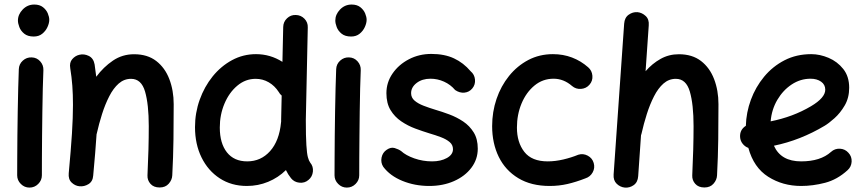

<svg xmlns="http://www.w3.org/2000/svg" viewBox="-20 -787 3888 862"><path d="M60.5 -694.8Q60.5 -722.2 82 -744.4Q103.5 -766.6 133.8 -766.6Q158.2 -766.6 173.1 -754.6Q188 -742.7 194.6 -726.8Q201.2 -710.9 201.2 -698.2Q201.2 -683.1 193.1 -665.5Q185.1 -647.9 169.7 -635.5Q154.3 -623 131.3 -623Q104.5 -623 88.9 -635.7Q73.2 -648.4 66.9 -665.3Q60.5 -682.1 60.5 -694.8ZM122.1 -529.3Q145 -528.8 160.4 -511.7Q175.8 -494.6 174.8 -471.7Q173.3 -438 172.1 -389.6Q170.9 -341.3 170.2 -286.6Q169.4 -231.9 168.9 -177.7Q168.5 -123.5 168.2 -77.1Q168 -30.8 168 0Q168 22.5 151.6 38.8Q135.3 55.2 112.3 55.2Q89.8 55.2 73.5 38.8Q57.1 22.5 57.1 0Q57.1 -30.8 57.4 -77.4Q57.6 -124 58.1 -178.5Q58.6 -232.9 59.6 -288.1Q60.5 -343.3 61.8 -392.3Q63 -441.4 64.5 -476.6Q65.4 -499.5 82.5 -514.9Q99.6 -530.3 122.1 -529.3Z M288.6 -9.3Q298.3 -113.8 303 -187Q307.6 -260.3 307.6 -315.9Q307.6 -362.8 304.7 -401.9Q301.8 -440.9 295.4 -480.5Q291 -505.9 304.2 -521.2Q317.4 -536.6 335.9 -541Q357.4 -546.4 378.7 -535.9Q399.9 -525.4 404.8 -497.6Q409.2 -469.2 412.1 -442.4Q444.8 -486.3 487.1 -514.9Q529.3 -543.5 582 -543.5Q642.1 -543.5 681.4 -513.2Q720.7 -482.9 740.2 -431.9Q759.8 -380.9 759.8 -319.3Q759.8 -241.7 758.8 -161.6Q757.8 -81.5 753.4 0.5Q752.4 21 737.5 37.8Q722.7 54.7 696.8 54.7Q669.9 54.7 655.5 38.3Q641.1 22 642.1 0.5Q645 -61.5 646.5 -115.5Q647.9 -169.4 647.9 -220.7Q647.9 -318.4 631.3 -375.7Q614.7 -433.1 568.4 -433.1Q537.1 -433.1 512.9 -411.9Q488.8 -390.6 470.5 -354.7Q452.1 -318.8 438.2 -275.1Q424.3 -231.4 414.1 -186L413.6 -184.6Q411.1 -144.5 407.2 -98.6Q403.3 -52.7 398.4 1.5Q396.5 27.8 377.4 39.6Q358.4 51.3 336.9 49.3Q316.9 47.4 301.5 32.5Q286.1 17.6 288.6 -9.3Z M1129.4 -543.9Q1193.4 -543.9 1248 -509.3L1251.5 -666Q1252 -689 1268.6 -704.8Q1285.2 -720.7 1308.1 -719.7Q1331.1 -719.2 1346.9 -702.9Q1362.8 -686.5 1361.8 -663.6L1353 -249Q1353 -174.3 1355.5 -135.7Q1357.9 -97.2 1362.3 -81.1Q1366.7 -64.9 1372.6 -57.1Q1387.2 -40 1384.8 -16.6Q1382.3 6.8 1364.7 21Q1347.7 35.6 1324.2 33.2Q1300.8 30.8 1286.6 13.2Q1272.9 -3.9 1263.7 -23.4Q1229 10.7 1183.8 29.3Q1138.7 47.9 1088.4 47.9Q1019 47.9 966.6 13.7Q914.1 -20.5 884.8 -80.1Q855.5 -139.6 855.5 -216.3Q855.5 -280.3 876.5 -339.1Q897.5 -397.9 934.8 -444.1Q972.2 -490.2 1022 -517.1Q1071.8 -543.9 1129.4 -543.9ZM966.8 -214.4Q966.8 -143.6 998.8 -103Q1030.8 -62.5 1089.8 -62.5Q1151.4 -62.5 1192.6 -108.6Q1233.9 -154.8 1241.7 -237.3Q1241.7 -239.3 1242.2 -240.7Q1242.2 -245.1 1242.2 -250L1244.6 -357.9Q1236.3 -364.7 1231.4 -374Q1213.4 -401.9 1186.5 -417.5Q1159.7 -433.1 1127.9 -433.1Q1082 -433.1 1045.4 -402.3Q1008.8 -371.6 987.8 -321.8Q966.8 -272 966.8 -214.4Z M1485.4 -694.8Q1485.4 -722.2 1506.8 -744.4Q1528.3 -766.6 1558.6 -766.6Q1583 -766.6 1597.9 -754.6Q1612.8 -742.7 1619.4 -726.8Q1626 -710.9 1626 -698.2Q1626 -683.1 1617.9 -665.5Q1609.9 -647.9 1594.5 -635.5Q1579.1 -623 1556.2 -623Q1529.3 -623 1513.7 -635.7Q1498 -648.4 1491.7 -665.3Q1485.4 -682.1 1485.4 -694.8ZM1546.9 -529.3Q1569.8 -528.8 1585.2 -511.7Q1600.6 -494.6 1599.6 -471.7Q1598.1 -438 1596.9 -389.6Q1595.7 -341.3 1595 -286.6Q1594.2 -231.9 1593.8 -177.7Q1593.3 -123.5 1593 -77.1Q1592.8 -30.8 1592.8 0Q1592.8 22.5 1576.4 38.8Q1560.1 55.2 1537.1 55.2Q1514.6 55.2 1498.3 38.8Q1481.9 22.5 1481.9 0Q1481.9 -30.8 1482.2 -77.4Q1482.4 -124 1482.9 -178.5Q1483.4 -232.9 1484.4 -288.1Q1485.4 -343.3 1486.6 -392.3Q1487.8 -441.4 1489.3 -476.6Q1490.2 -499.5 1507.3 -514.9Q1524.4 -530.3 1546.9 -529.3Z M2100.6 -390.1Q2086.4 -373 2064.9 -371.1Q2043.5 -369.1 2023.4 -382.8Q2002.9 -407.2 1973.6 -420.4Q1944.3 -433.6 1912.6 -433.6Q1875.5 -433.6 1850.6 -414.6Q1825.7 -395.5 1825.7 -368.7Q1825.7 -348.6 1841.3 -335.2Q1856.9 -321.8 1881.8 -312.3Q1906.7 -302.7 1934.1 -294.4Q1964.4 -285.6 1997.6 -273.2Q2030.8 -260.7 2059.6 -241.5Q2088.4 -222.2 2106.7 -192.6Q2125 -163.1 2125 -119.6Q2125 -71.8 2096.2 -33.7Q2067.4 4.4 2018.1 26.1Q1968.8 47.9 1907.2 47.9Q1842.3 47.9 1786.6 25.1Q1731 2.4 1700.7 -38.1Q1688.5 -57.1 1693.1 -79.8Q1697.8 -102.5 1716.3 -114.7Q1734.9 -127.4 1752 -122.3Q1769 -117.2 1780.8 -108.9Q1801.8 -89.4 1840.1 -75.9Q1878.4 -62.5 1919.9 -62.5Q1959 -62.5 1986.3 -77.6Q2013.7 -92.8 2013.7 -117.2Q2013.7 -136.7 1998.5 -149.4Q1983.4 -162.1 1959.5 -171.1Q1935.5 -180.2 1908.7 -188Q1878.4 -197.3 1844.7 -209.7Q1811 -222.2 1781.5 -242.2Q1752 -262.2 1733.4 -292.7Q1714.8 -323.2 1714.8 -368.7Q1714.8 -417 1742.4 -457Q1770 -497.1 1815.9 -521Q1861.8 -544.9 1916.5 -544.9Q1975.6 -544.9 2018.3 -524.9Q2061 -504.9 2092.8 -467.3Q2110.4 -452.6 2112.5 -429.9Q2114.7 -407.2 2100.6 -390.1Z M2626.5 -406.7Q2611.8 -389.6 2588.6 -387.9Q2565.4 -386.2 2548.3 -400.9Q2510.7 -433.6 2465.3 -433.6Q2416.5 -433.6 2379.4 -402.8Q2342.3 -372.1 2321.5 -322.3Q2300.8 -272.5 2300.8 -214.4Q2300.8 -147.9 2334 -105.2Q2367.2 -62.5 2439 -62.5Q2472.7 -62.5 2509 -71Q2545.4 -79.6 2576.2 -92.3Q2598.1 -99.1 2618.7 -88.1Q2639.2 -77.1 2645.5 -55.2Q2651.9 -33.2 2640.9 -13.2Q2629.9 6.8 2608.4 13.7Q2565.9 30.3 2527.6 39.1Q2489.3 47.9 2447.8 47.9Q2364.7 47.9 2306.9 12.9Q2249 -22 2219.2 -82.8Q2189.5 -143.6 2189.5 -220.7Q2189.5 -284.7 2209.2 -342.8Q2229 -400.9 2265.4 -446Q2301.8 -491.2 2351.8 -517.6Q2401.9 -543.9 2462.4 -543.9Q2508.3 -543.9 2548.1 -528.8Q2587.9 -513.7 2620.6 -484.9Q2637.7 -470.2 2639.6 -447Q2641.6 -423.8 2626.5 -406.7Z M2785.2 55.2Q2764.6 53.2 2748.8 38.1Q2732.9 22.9 2734.9 -3.9L2782.2 -680.7Q2784.2 -708 2802.5 -720.9Q2820.8 -733.9 2841.8 -732.4Q2862.3 -730.5 2878.7 -715.3Q2895 -700.2 2892.6 -672.9L2878.4 -467.3Q2908.2 -501.5 2945.6 -522.5Q2982.9 -543.5 3027.8 -543.5Q3087.9 -543.5 3127.2 -513.2Q3166.5 -482.9 3186 -431.9Q3205.6 -380.9 3205.6 -319.3Q3205.6 -241.7 3204.6 -161.6Q3203.6 -81.5 3199.2 0.5Q3198.2 21 3183.3 37.8Q3168.5 54.7 3142.6 54.7Q3115.7 54.7 3101.3 38.3Q3086.9 22 3087.9 0.5Q3090.8 -61.5 3092.3 -115.5Q3093.8 -169.4 3093.8 -220.7Q3093.8 -318.4 3077.1 -375.7Q3060.5 -433.1 3014.2 -433.1Q2982.9 -433.1 2958.7 -411.9Q2934.6 -390.6 2916.3 -354.7Q2897.9 -318.8 2884 -275.1Q2870.1 -231.4 2859.9 -186Q2859.4 -182.6 2857.9 -179.7L2845.2 3.9Q2843.3 31.2 2825 44.2Q2806.6 57.1 2785.2 55.2Z M3785.2 -22.9Q3738.8 19.5 3684.1 33.7Q3629.4 47.9 3576.7 47.9Q3494.1 47.9 3429 6.6Q3363.8 -34.7 3339.8 -123Q3324.7 -128.4 3314.2 -141.6Q3303.7 -154.8 3302.7 -171.9Q3300.8 -204.6 3328.6 -222.2Q3330.1 -281.7 3351.1 -338.9Q3372.1 -396 3410.4 -442.4Q3448.7 -488.8 3502.2 -516.4Q3555.7 -543.9 3622.1 -543.9Q3660.6 -543.9 3700 -527.3Q3739.3 -510.7 3765.9 -477.3Q3792.5 -443.8 3792.5 -393.1Q3792.5 -348.1 3772.5 -313.7Q3752.4 -279.3 3726.3 -256.1Q3700.2 -232.9 3682.1 -222.2Q3573.2 -157.2 3454.6 -132.8Q3485.8 -62.5 3576.7 -62.5Q3663.6 -62.5 3710.9 -105Q3728 -120.6 3751 -119.4Q3773.9 -118.2 3789.1 -101.1Q3804.7 -84.5 3803.5 -61.3Q3802.2 -38.1 3785.2 -22.9ZM3619.1 -433.6Q3573.7 -433.6 3534.7 -408Q3495.6 -382.3 3470 -338.9Q3444.3 -295.4 3439.9 -242.2Q3489.3 -252 3534.9 -269Q3580.6 -286.1 3621.1 -310.1Q3685.1 -348.1 3685.1 -384.3Q3685.1 -407.2 3666.3 -420.4Q3647.5 -433.6 3619.1 -433.6Z"/></svg>

Font: Mikhak-DS2-FD SemiBold
Style: Regular
Weight: 600
Designer: Amin Abedi
Version: Version 3.2